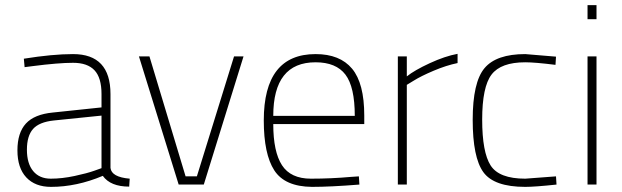

<svg xmlns="http://www.w3.org/2000/svg" viewBox="-20 -720 2426 749"><path d="M411 -353V-65Q415 -29 486 -23L484 8Q411 8 381 -34Q279 9 179 9Q117 9 82.5 -28Q48 -65 48 -133.5Q48 -202 81 -238Q114 -274 186 -281L376 -301V-353Q376 -417 348.5 -446Q321 -475 265 -475Q208 -475 107 -462L76 -458L73 -491Q185 -509 265 -509Q411 -509 411 -353ZM348 -54 376 -64V-269L190 -250Q133 -244 109 -217Q85 -190 85 -136Q85 -82 109.5 -52.5Q134 -23 178 -23Q222 -23 271 -33.5Q320 -44 348 -54Z M522 -500H563L704 -32H748L893 -500H930L775 0H677Z M1350 -30 1380 -32 1382 0Q1270 9 1197 9Q1091 8 1050 -55.5Q1009 -119 1009 -250Q1009 -509 1211 -509Q1306 -509 1353.5 -452Q1401 -395 1401 -269V-236H1046Q1046 -128 1080 -75.5Q1114 -23 1193 -23Q1272 -23 1350 -30ZM1046 -268H1364Q1364 -381 1327.5 -429Q1291 -477 1211 -477Q1046 -477 1046 -268Z M1532 0V-500H1567V-422Q1597 -446 1656.5 -473.5Q1716 -501 1765 -510V-474Q1721 -465 1671.5 -444Q1622 -423 1595 -406L1567 -389V0Z M2029 -477Q1934 -477 1897.5 -429Q1861 -381 1861 -253.5Q1861 -126 1894 -74.5Q1927 -23 2029 -23L2149 -32L2151 0Q2067 9 2029 9Q1907 9 1865.5 -48.5Q1824 -106 1824 -252.5Q1824 -399 1870 -454Q1916 -509 2029 -509L2149 -499L2147 -467Q2067 -477 2029 -477Z M2272 0V-500H2307V0ZM2272 -645V-700H2307V-645Z"/></svg>

Font: Titillium Web ExtraLight
Style: Regular
Weight: 275
Version: Version 1.002;PS 57.000;hotconv 1.0.70;makeotf.lib2.5.55311